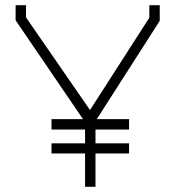

<svg xmlns="http://www.w3.org/2000/svg" viewBox="-20 -718 674 738"><path d="M352 -260H476V-220H347V-167H476V-128H347V0H307V-128H178V-167H307V-220H178V-260H299L40 -640V-698H80V-651L326 -295L554 -650V-698H594V-638Z"/></svg>

Font: Turret Road Light
Style: Regular
Weight: 300
Designer: Noponies
Foundry: Noponies
Version: Version 1.001; ttfautohint (v1.8)